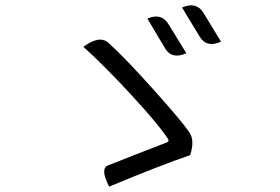

<svg xmlns="http://www.w3.org/2000/svg" viewBox="-20 -745 1040 714"><path d="M528 -676Q580 -698 606 -656L673 -547Q619 -523 594 -565L528 -676ZM657 -717Q710 -740 736 -698L802 -590Q749 -566 723 -608L657 -717ZM687 -168Q578 -131 386 -51Q351 -118 382 -130Q385 -131 486 -171Q588 -211 602 -216Q611 -220 603 -231Q569 -283 471 -389Q374 -495 290 -571Q351 -616 384 -585Q443 -532 548 -415Q653 -298 682 -256Q706 -225 687 -168Z"/></svg>

Font: Swei Half Moon CJK TC
Style: DemiLight
Weight: 350
Version: Version 2.125